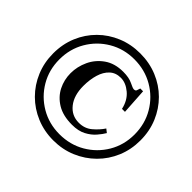

<svg xmlns="http://www.w3.org/2000/svg" viewBox="-151 -788 977 977"><g transform="rotate(45 338.0 -299.0)"><path d="M657.2 -298.8Q657.2 -232.9 633.3 -176Q609.4 -119.1 566.4 -76.4Q523.4 -33.7 466.3 -9.5Q409.2 14.6 343.3 14.6Q277.3 14.6 220.2 -9.3Q163.1 -33.2 120.4 -75.9Q77.6 -118.7 53.7 -175.8Q29.8 -232.9 29.8 -298.8Q29.8 -365.7 53.7 -422.6Q77.6 -479.5 120.4 -522Q163.1 -564.5 220.2 -588.1Q277.3 -611.8 343.3 -611.8Q410.2 -611.8 467.3 -588.1Q524.4 -564.5 566.9 -522Q609.4 -479.5 633.3 -422.6Q657.2 -365.7 657.2 -298.8ZM614.7 -298.8Q614.7 -375 578.6 -436.3Q542.5 -497.6 481 -533.4Q419.4 -569.3 343.3 -569.3Q268.1 -569.3 206.8 -533.2Q145.5 -497.1 109.6 -435.8Q73.7 -374.5 73.7 -298.8Q73.7 -223.6 109.6 -162.6Q145.5 -101.6 206.8 -65.7Q268.1 -29.8 343.3 -29.8Q419.4 -29.8 481 -65.7Q542.5 -101.6 578.6 -162.6Q614.7 -223.6 614.7 -298.8ZM491.2 -219.2 509.8 -204.6Q499 -186 479.7 -163.6Q460.4 -141.1 429.9 -125Q399.4 -108.9 354 -108.9Q289.6 -108.9 247.3 -134.5Q205.1 -160.2 184.3 -201.4Q163.6 -242.7 163.6 -289.6Q163.6 -336.9 184.3 -381.6Q205.1 -426.3 246.3 -455.3Q287.6 -484.4 348.6 -484.4Q390.1 -484.4 415.8 -471.7Q441.4 -459 449.2 -459Q460.9 -459 463.6 -466.8Q466.3 -474.6 469.7 -485.4H489.7L498.5 -346.2H477.1Q465.8 -397 431.6 -425.5Q397.5 -454.1 361.3 -454.1Q324.7 -454.1 301.3 -432.1Q277.8 -410.2 266.6 -372.8Q255.4 -335.4 255.4 -289.6Q255.4 -221.7 287.6 -181.2Q319.8 -140.6 371.6 -140.6Q413.6 -140.6 443.1 -165.8Q472.7 -190.9 491.2 -219.2Z"/></g></svg>

Font: Scheherazade New
Style: Bold
Weight: 700
Designer: SIL International
Foundry: SIL International
Version: Version 4.000